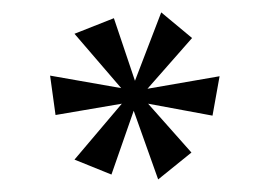

<svg xmlns="http://www.w3.org/2000/svg" viewBox="-20 -721 430 307"><path d="M232.9 -434.1 193.8 -543.9 158.2 -441.9 99.1 -465.8 174.8 -555.2 68.8 -537.1 60.1 -600.1 173.8 -580.1 99.1 -667 162.1 -691.9 195.8 -591.8 237.8 -701.2 287.1 -660.2 215.8 -579.1 331.1 -599.1 319.8 -536.1 216.8 -555.2 286.1 -477.1Z"/></svg>

Font: Rochester
Style: Regular
Weight: 400
Version: Version 1.006